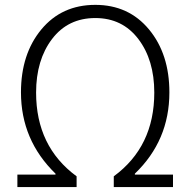

<svg xmlns="http://www.w3.org/2000/svg" viewBox="-20 -762 774 782"><path d="M50.8 0V-50.8H206.1V-54.7Q65.4 -191.4 65.4 -385.7Q65.4 -542 148.4 -642.1Q231.4 -742.2 368.2 -742.2Q503.9 -742.2 586.9 -642.1Q669.9 -542 669.9 -385.7Q669.9 -189.5 529.3 -54.7V-50.8H684.6V0H443.4V-43.9Q608.4 -165 608.4 -384.8Q608.4 -517.6 543.5 -603Q478.5 -688.5 368.2 -688.5Q256.8 -688.5 191.9 -603Q127 -517.6 127 -384.8Q127 -165 292 -43.9V0Z"/></svg>

Font: Bpmf Zihi Sans Light
Style: Light
Weight: 300
Foundry: But Ko
Version: Version 1.320